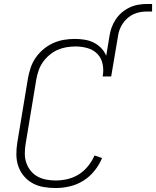

<svg xmlns="http://www.w3.org/2000/svg" viewBox="-20 -939 786 967"><path d="M260 8Q230 8 200 3Q170 -2 144.5 -16Q119 -30 100.5 -52Q82 -74 72.5 -101Q63 -128 62.5 -159Q62 -190 67 -220L121 -546Q126 -573 135 -599.5Q144 -626 160.5 -649.5Q177 -673 200 -692Q223 -711 249 -722.5Q275 -734 302.5 -738.5Q330 -743 357 -743Q382 -743 406.5 -739Q431 -735 452 -724.5Q473 -714 489.5 -697Q506 -680 515 -658L531 -755Q534 -777 541.5 -798.5Q549 -820 562 -840Q575 -860 593 -875.5Q611 -891 632 -901Q653 -911 675.5 -915Q698 -919 720 -919H746V-881H720Q703 -881 686 -878Q669 -875 652.5 -867.5Q636 -860 622 -847.5Q608 -835 598 -820Q588 -805 582 -788.5Q576 -772 574 -755L540 -554H497Q503 -585 497 -615.5Q491 -646 471 -667Q451 -688 421.5 -696.5Q392 -705 360 -705Q337 -705 314 -701Q291 -697 269.5 -687.5Q248 -678 229 -662Q210 -646 196 -626Q182 -606 174.5 -584Q167 -562 163 -540L109 -214Q105 -190 105 -165.5Q105 -141 112.5 -119Q120 -97 134.5 -79Q149 -61 169 -50Q189 -39 212.5 -34.5Q236 -30 260 -30Q290 -30 320 -37Q350 -44 376.5 -60.5Q403 -77 423.5 -102.5Q444 -128 456 -156L494 -143Q480 -109 456 -79Q432 -49 400 -29Q368 -9 332 -0.5Q296 8 260 8Z"/></svg>

Font: Iosevka SS04 XLt Ex
Style: Italic
Weight: 200
Width: 7
Italic angle: -9°
Monospace: yes
Designer: Belleve Invis
Foundry: Belleve Invis
Version: Version 19.0.0; ttfautohint (v1.8.4)